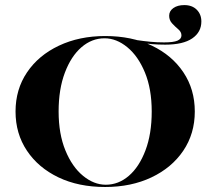

<svg xmlns="http://www.w3.org/2000/svg" viewBox="-20 -724 827 755"><path d="M629.8 -548.4Q602.4 -548.4 578.2 -550.4Q554 -552.4 523.4 -557.3L513.7 -566.9Q546.8 -562.1 572.2 -559.7Q597.6 -557.3 625 -557.3Q662.1 -557.3 677.8 -564.1Q693.5 -571 693.5 -584.7Q693.5 -598.4 681 -608.9Q668.5 -619.4 656.9 -631.9Q645.2 -644.4 645.2 -662.1Q645.2 -680.6 661.7 -692.3Q678.2 -704 704.8 -704Q735.5 -704 753.6 -685.9Q771.8 -667.7 771.8 -639.5Q771.8 -597.6 735.9 -573Q700 -548.4 629.8 -548.4ZM393.5 11.3Q288.7 11.3 209.7 -26.6Q130.6 -64.5 85.9 -131.5Q41.1 -198.4 41.1 -285.5Q41.1 -372.6 86.3 -439.5Q131.5 -506.5 211.7 -544.4Q291.9 -582.3 393.5 -582.3Q498.4 -582.3 577.4 -544.4Q656.5 -506.5 701.2 -439.5Q746 -372.6 746 -285.5Q746 -198.4 700.8 -131.5Q655.6 -64.5 575.8 -26.6Q496 11.3 393.5 11.3ZM396 2.4Q446 2.4 486.7 -32.7Q527.4 -67.7 552 -132.7Q576.6 -197.6 576.6 -285.5Q576.6 -374.2 550 -438.7Q523.4 -503.2 480.6 -538.3Q437.9 -573.4 391.1 -573.4Q341.1 -573.4 300.4 -538.3Q259.7 -503.2 235.1 -438.3Q210.5 -373.4 210.5 -285.5Q210.5 -197.6 237.1 -132.7Q263.7 -67.7 306.5 -32.7Q349.2 2.4 396 2.4Z"/></svg>

Font: Playfair 144pt SemiExpanded Black
Style: Regular
Weight: 900
Width: 6
Designer: Claus Eggers Sørensen
Foundry: Claus Eggers Sørensen
Version: Version 2.203